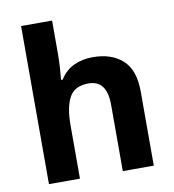

<svg xmlns="http://www.w3.org/2000/svg" viewBox="-84 -834 825 909"><g transform="rotate(-10 328.5 -380.0)"><path d="M227 -605Q227 -565 224.5 -528Q222 -491 220 -476H228Q254 -518 295 -537Q336 -556 386 -556Q475 -556 528.5 -508.5Q582 -461 582 -356V0H433V-319Q433 -437 345 -437Q278 -437 252.5 -390.5Q227 -344 227 -257V0H78V-760H227Z"/></g></svg>

Font: Noto Sans Vithkuqi
Style: Bold
Weight: 700
Version: Version 1.001; ttfautohint (v1.8.4.7-5d5b)